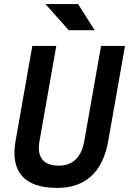

<svg xmlns="http://www.w3.org/2000/svg" viewBox="-20 -921 639 951"><path d="M263.2 9.8C402.8 9.8 489.3 -68.8 516.1 -222.7L599.1 -693.4H480.5L397.5 -222.7C383.3 -142.1 340.8 -100.6 271.5 -100.6C194.3 -100.6 161.1 -142.6 175.8 -222.7L258.8 -693.4H140.1L57.1 -222.7C30.3 -69.8 100.6 9.8 263.2 9.8ZM320.3 -771.5H448.7L366.7 -900.9H205.1Z"/></svg>

Font: Cascadia Mono PL SemiBold
Style: Italic
Weight: 600
Italic angle: -10°
Monospace: yes
Designer: Aaron Bell
Foundry: Saja Typeworks
Version: Version 2404.023